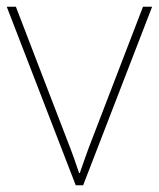

<svg xmlns="http://www.w3.org/2000/svg" viewBox="-20 -548 470 568"><path d="M204 0H226L430 -528H403L253 -138C236 -95 228 -69 216 -36H214C203 -69 194 -95 177 -138L27 -528H0Z"/></svg>

Font: Noto Sans Canadian Aboriginal Thin
Style: Regular
Weight: 100
Designer: Monotype Design Team, Typotheque's Kevin King
Foundry: Monotype Imaging Inc.
Version: Version 2.004